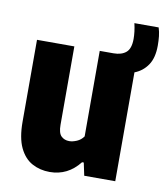

<svg xmlns="http://www.w3.org/2000/svg" viewBox="-80 -761 726 838"><g transform="rotate(10 283.0 -342.0)"><path d="M196 10Q153 10 118 -9Q83 -28 62.5 -71Q42 -114 42 -186.5V-548.5H207.5V-201Q207.5 -164.5 221.5 -151Q235.5 -137.5 257 -137.5Q272 -137.5 290.2 -145.2Q308.5 -153 320 -169.5V-548.5H381Q416.5 -548.5 436.5 -565.5Q456.5 -582.5 456.5 -625.5Q456.5 -640.5 454.5 -657.5Q452.5 -674.5 448 -694H555.5Q561.5 -675.5 563.5 -656Q565.5 -636.5 565.5 -615Q565.5 -561 543.8 -528.8Q522 -496.5 485.5 -482.5V0H348L336 -56.5H328.5Q276.5 10 196 10Z"/></g></svg>

Font: Encode Sans Condensed ExtraBold
Style: Regular
Weight: 800
Width: 3
Designer: Multiple Designers
Foundry: Impallari Type
Version: Version 3.000; ttfautohint (v1.8.3) -l 8 -r 50 -G 200 -x 14 